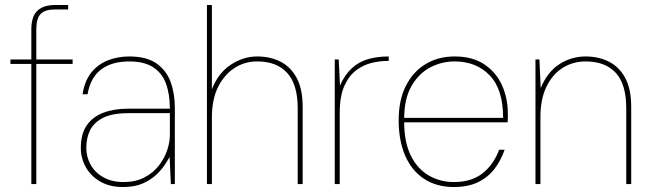

<svg xmlns="http://www.w3.org/2000/svg" viewBox="-20 -740 2616 772"><path d="M106 0V-623Q106 -653 115 -674.5Q124 -696 145.5 -708Q167 -720 204 -720H254V-702H202Q161 -702 143.5 -684Q126 -666 126 -622V0ZM22 -483V-501H272V-483Z M474 12Q421 12 383 -10Q345 -32 325 -68Q305 -104 305 -145Q305 -201 328.5 -235.5Q352 -270 395 -286.5Q438 -303 495 -303H663Q663 -361 647.5 -403.5Q632 -446 596 -469.5Q560 -493 500 -493Q430 -493 387 -461Q344 -429 332 -361H312Q320 -414 346.5 -447.5Q373 -481 413 -497Q453 -513 500 -513Q569 -513 609 -485Q649 -457 666 -410.5Q683 -364 683 -306V0H667L662 -109Q656 -98 643 -78Q630 -58 608.5 -37.5Q587 -17 554.5 -2.5Q522 12 474 12ZM477 -8Q525 -8 560.5 -26.5Q596 -45 618.5 -74Q641 -103 652 -135.5Q663 -168 663 -197V-285H496Q431 -285 394 -266Q357 -247 342 -216Q327 -185 327 -145Q327 -109 344.5 -77.5Q362 -46 396 -27Q430 -8 477 -8Z M812 0V-720H832V-381Q857 -446 907.5 -479.5Q958 -513 1014 -513Q1067 -513 1108 -492Q1149 -471 1173 -426.5Q1197 -382 1197 -310V0H1177V-305Q1177 -400 1135 -446.5Q1093 -493 1014 -493Q963 -493 922 -466Q881 -439 856.5 -389.5Q832 -340 832 -268V0Z M1326 0V-501H1342L1347 -396Q1366 -439 1394 -465Q1422 -491 1459 -502Q1496 -513 1543 -513V-495H1536Q1509 -495 1476 -487.5Q1443 -480 1413.5 -458.5Q1384 -437 1365 -395.5Q1346 -354 1346 -286V0Z M1805 12Q1735 12 1685 -21Q1635 -54 1609 -114.5Q1583 -175 1583 -256Q1583 -338 1612 -395Q1641 -452 1691.5 -482.5Q1742 -513 1808 -513Q1881 -513 1928.5 -480.5Q1976 -448 1999 -396Q2022 -344 2022 -282Q2022 -272 2022 -265Q2022 -258 2021 -248H1594V-266H2003Q2003 -381 1949 -437Q1895 -493 1808 -493Q1756 -493 1710 -469Q1664 -445 1634.5 -394Q1605 -343 1605 -261V-252Q1605 -167 1632.5 -113Q1660 -59 1705.5 -33.5Q1751 -8 1805 -8Q1875 -8 1919.5 -42.5Q1964 -77 1987 -138H2009Q1994 -94 1967.5 -60Q1941 -26 1901 -7Q1861 12 1805 12Z M2133 0V-501H2149L2154 -386Q2182 -452 2230 -482.5Q2278 -513 2335 -513Q2386 -513 2427.5 -492.5Q2469 -472 2493.5 -427.5Q2518 -383 2518 -310V0H2498V-305Q2498 -402 2455.5 -447.5Q2413 -493 2335 -493Q2284 -493 2243 -467.5Q2202 -442 2177.5 -392Q2153 -342 2153 -270V0Z"/></svg>

Font: DM Sans 18pt Thin
Style: Regular
Weight: 250
Designer: Colophon Foundry, Jonny Pinhorn
Foundry: Colophon Foundry
Version: Version 4.004;gftools[0.9.30]